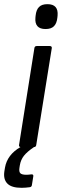

<svg xmlns="http://www.w3.org/2000/svg" viewBox="-47 -710 299 927"><path d="M172.9 -569.8Q119.1 -569.8 124 -625L125 -634.8Q127.9 -662.6 141.4 -676.3Q154.8 -689.9 182.1 -689.9Q235.8 -689.9 231 -634.8L230 -625Q227.1 -597.2 213.6 -583.5Q200.2 -569.8 172.9 -569.8ZM57.1 196.8Q8.3 196.8 -11.7 176Q-31.7 155.3 -25.9 117.2L-22.9 99.1Q-12.2 37.1 51.8 0Q43.5 -1.5 44.9 -9.8L119.1 -478Q120.6 -487.8 130.9 -487.8H192.9Q198.2 -487.8 200.9 -485.4Q203.6 -482.9 203.1 -478L127.9 -9.8Q126.5 0 117.2 0Q84 22.5 68.6 42Q53.2 61.5 48.8 87.9L46.9 100.1Q43.9 119.6 51.5 126.7Q59.1 133.8 80.1 133.8Q89.4 133.8 105 131.8Q109.9 131.3 112.3 134Q114.7 136.7 113.8 141.1L106.9 184.1Q105.5 192.4 97.2 193.8Q75.7 196.8 57.1 196.8Z"/></svg>

Font: Sofia Sans
Style: Italic
Weight: 400
Italic angle: -9°
Designer: Botio Nikoltchev, Ani Petrova
Foundry: lettersoup
Version: Version 4.100